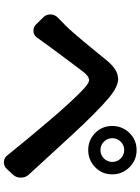

<svg xmlns="http://www.w3.org/2000/svg" viewBox="118 -900 750 1027"><g transform="rotate(90 493.5 -387.0)"><path d="M738.3 -657.2Q719.7 -638.7 719.7 -612.3Q719.7 -585.9 738.3 -567.4Q756.8 -548.8 783.2 -548.8Q809.6 -548.8 828.1 -567.4Q846.7 -585.9 846.7 -612.3Q846.7 -638.7 828.1 -657.2Q809.6 -675.8 783.2 -675.8Q756.8 -675.8 738.3 -657.2ZM691.9 -520.5Q654.3 -557.6 654.3 -611.8Q654.3 -666 691.9 -704.1Q729.5 -742.2 783.2 -742.2Q836.9 -742.2 875 -704.1Q913.1 -666 913.1 -611.8Q913.1 -557.6 875 -520.5Q836.9 -483.4 783.2 -483.4Q729.5 -483.4 691.9 -520.5ZM182.6 -210.9Q170.9 -192.4 148.4 -190.4Q145.5 -190.4 143.6 -190.4Q125 -190.4 111.3 -204.1L73.2 -243.2Q57.6 -258.8 57.6 -280.3Q57.6 -304.7 76.2 -322.3Q91.8 -336.9 115.2 -360.4Q130.9 -376 156.2 -404.8Q181.6 -433.6 201.2 -457.5Q220.7 -481.4 256.3 -524.4Q292 -567.4 306.6 -585.9Q352.5 -640.6 396.5 -642.6Q399.4 -643.6 401.4 -643.6Q444.3 -643.6 502.9 -594.7Q579.1 -530.3 707 -391.6Q906.2 -174.8 915 -165Q930.7 -147.5 930.7 -123Q930.7 -97.7 914.1 -80.1L884.8 -48.8Q870.1 -32.2 849.6 -32.2Q848.6 -32.2 846.7 -32.2Q824.2 -33.2 810.5 -51.8Q714.8 -170.9 631.8 -267.6Q583 -326.2 528.8 -384.8Q474.6 -443.4 448.2 -465.8Q422.9 -488.3 407.2 -488.3Q406.2 -488.3 405.3 -487.3Q388.7 -486.3 367.2 -460Q349.6 -437.5 322.3 -400.9Q294.9 -364.3 261.2 -318.8Q227.5 -273.4 214.8 -255.9Q200.2 -236.3 182.6 -210.9Z"/></g></svg>

Font: Gen Jyuu Gothic P Bold
Style: Bold
Weight: 700
Designer: [Source Han Sans]
Ryoko NISHIZUKA  (kana & ideographs); Paul D. Hunt (Latin, Greek & Cyrillic); Wenlong ZHANG  (bopomofo
Version: Version 1.002.20150607